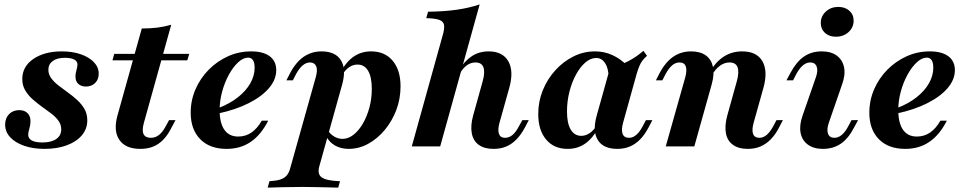

<svg xmlns="http://www.w3.org/2000/svg" viewBox="-20 -661 4371 867"><path d="M181.5 11.3Q129 11.3 88.7 -2.8Q48.4 -16.9 25.8 -41.5Q3.2 -66.1 3.2 -98.4Q3.2 -127.4 21 -145.6Q38.7 -163.7 66.9 -163.7Q90.3 -163.7 104 -150.4Q117.7 -137.1 117.7 -113.7Q117.7 -96.8 112.5 -79.8Q107.3 -62.9 107.3 -51.6Q108.1 -34.7 124.2 -26.2Q140.3 -17.7 171.8 -17.7Q212.1 -17.7 234.3 -33.5Q256.5 -49.2 256.5 -76.6Q256.5 -98.4 244 -115.7Q231.5 -133.1 211.3 -148.4Q191.1 -163.7 168.5 -179.8Q146 -196 126.2 -213.7Q106.5 -231.5 93.5 -253.6Q80.6 -275.8 80.6 -304Q80.6 -360.5 130.6 -394.8Q180.6 -429 258.9 -429Q308.1 -429 345.6 -415.7Q383.1 -402.4 404.4 -379.8Q425.8 -357.3 425.8 -328.2Q425.8 -302.4 409.7 -286.3Q393.5 -270.2 367.7 -270.2Q346.8 -270.2 333.9 -281.9Q321 -293.5 321 -312.9Q320.2 -327.4 325 -343.5Q329.8 -359.7 329.8 -369.4Q329.8 -384.7 314.9 -392.3Q300 -400 272.6 -400Q237.9 -400 218.1 -385.5Q198.4 -371 198.4 -346Q198.4 -325.8 210.9 -308.5Q223.4 -291.1 243.5 -275.4Q263.7 -259.7 286.3 -243.5Q308.9 -227.4 328.6 -209.3Q348.4 -191.1 361.3 -169Q374.2 -146.8 374.2 -117.7Q374.2 -79 349.6 -50Q325 -21 281.5 -4.8Q237.9 11.3 181.5 11.3Z M613.7 11.3Q546.8 11.3 519 -29.4Q491.1 -70.2 510.5 -139.5L620.2 -532.3Q658.1 -532.3 690.3 -536.3Q722.6 -540.3 753.2 -549.2L629.8 -106.5Q620.2 -72.6 628.2 -55.6Q636.3 -38.7 661.3 -38.7Q681.5 -38.7 698 -51.6Q714.5 -64.5 729 -91.9L743.5 -118.5H772.6L749.2 -75Q734.7 -47.6 715.3 -28.2Q696 -8.9 671 1.2Q646 11.3 613.7 11.3ZM487.9 -388.7 496 -417.7H834.7L825.8 -388.7Z M1003.2 11.3Q927.4 11.3 884.3 -32.3Q841.1 -75.8 841.1 -152.4Q841.1 -208.1 862.9 -258.1Q884.7 -308.1 922.6 -346.4Q960.5 -384.7 1009.7 -406.9Q1058.9 -429 1113.7 -429Q1168.5 -429 1198 -406.9Q1227.4 -384.7 1227.4 -344.4Q1227.4 -301.6 1194.8 -263.3Q1162.1 -225 1103.2 -195.2Q1044.4 -165.3 964.5 -148.4L965.3 -172.6Q1017.7 -192.7 1054.4 -221.8Q1091.1 -250.8 1110.5 -285.1Q1129.8 -319.4 1129.8 -354.8Q1129.8 -378.2 1122.2 -389.5Q1114.5 -400.8 1100.8 -400.8Q1078.2 -400.8 1055.2 -379.4Q1032.3 -358.1 1013.3 -323.4Q994.4 -288.7 983.1 -247.2Q971.8 -205.6 971.8 -164.5Q971.8 -105.6 993.1 -75Q1014.5 -44.4 1055.6 -44.4Q1088.7 -44.4 1114.9 -62.1Q1141.1 -79.8 1162.1 -116.1H1191.1Q1158.9 -52.4 1112.5 -20.6Q1066.1 11.3 1003.2 11.3Z M1188.7 186.3 1196.8 157.3Q1225.8 155.6 1244.4 150Q1262.9 144.4 1273.8 132.3Q1284.7 120.2 1290.3 99.2L1405.6 -311.3Q1415.3 -345.2 1407.7 -362.1Q1400 -379 1379.8 -379Q1362.9 -379 1347.2 -366.1Q1331.5 -353.2 1316.9 -326.6L1302.4 -298.4H1273.4L1291.1 -333.1Q1308.1 -364.5 1328.6 -385.5Q1349.2 -406.5 1375 -417.7Q1400.8 -429 1431.5 -429Q1494.4 -429 1519.4 -389.1Q1544.4 -349.2 1525 -279L1421.8 90.3Q1415.3 113.7 1422.2 127.8Q1429 141.9 1451.6 148.8Q1474.2 155.6 1515.3 157.3L1507.3 186.3Q1488.7 185.5 1462.1 185.1Q1435.5 184.7 1405.2 183.9Q1375 183.1 1345.2 183.1Q1299.2 183.1 1256.9 184.3Q1214.5 185.5 1188.7 186.3ZM1554.8 11.3Q1519.4 11.3 1492.7 -4Q1466.1 -19.4 1453.2 -46L1462.1 -70.2Q1472.6 -54 1489.9 -44Q1507.3 -33.9 1526.6 -33.9Q1552.4 -33.9 1576.2 -52.4Q1600 -71 1618.5 -102.8Q1637.1 -134.7 1648 -175Q1658.9 -215.3 1658.9 -259.7Q1658.9 -312.9 1642.3 -341.1Q1625.8 -369.4 1594.4 -369.4Q1574.2 -369.4 1556.9 -357.7Q1539.5 -346 1524.2 -321.8L1515.3 -329Q1539.5 -378.2 1574.6 -403.6Q1609.7 -429 1655.6 -429Q1717.7 -429 1753.2 -386.7Q1788.7 -344.4 1788.7 -271Q1788.7 -215.3 1769.8 -164.9Q1750.8 -114.5 1717.7 -74.6Q1684.7 -34.7 1642.7 -11.7Q1600.8 11.3 1554.8 11.3Z M1839.5 0 1979 -501.6Q1987.9 -531.5 1985.1 -548Q1982.3 -564.5 1963.3 -571.4Q1944.4 -578.2 1904.8 -579L1912.9 -608.1Q1984.7 -608.9 2041.5 -616.9Q2098.4 -625 2146 -641.1L1967.7 0ZM2208.9 11.3Q2166.9 11.3 2141.9 -6.9Q2116.9 -25 2110.5 -58.9Q2104 -92.7 2116.1 -137.9L2159.7 -294.4Q2171 -335.5 2162.9 -357.3Q2154.8 -379 2126.6 -379Q2106.5 -379 2088.7 -366.5Q2071 -354 2056.5 -329L2052.4 -343.5Q2077.4 -385.5 2110.5 -407.3Q2143.5 -429 2186.3 -429Q2250 -429 2275.4 -384.3Q2300.8 -339.5 2279.8 -264.5L2235.5 -106.5Q2226.6 -74.2 2233.1 -56.5Q2239.5 -38.7 2260.5 -38.7Q2279 -38.7 2294.4 -51.6Q2309.7 -64.5 2323.4 -91.1L2338.7 -118.5H2367.7L2350 -84.7Q2333.1 -53.2 2312.5 -31.9Q2291.9 -10.5 2266.5 0.4Q2241.1 11.3 2208.9 11.3Z M2543.5 11.3Q2481.5 11.3 2446 -31Q2410.5 -73.4 2410.5 -146Q2410.5 -202.4 2431 -253.2Q2451.6 -304 2487.5 -343.5Q2523.4 -383.1 2569.4 -406Q2615.3 -429 2666.9 -429Q2708.1 -429 2744.8 -412.5Q2781.5 -396 2813.7 -363.7L2728.2 -312.9Q2727.4 -354 2712.1 -376.6Q2696.8 -399.2 2672.6 -399.2Q2646.8 -399.2 2623.4 -379Q2600 -358.9 2581 -324.2Q2562.1 -289.5 2551.2 -246.4Q2540.3 -203.2 2540.3 -157.3Q2540.3 -104 2557.3 -75.8Q2574.2 -47.6 2604.8 -47.6Q2624.2 -47.6 2641.9 -59.3Q2659.7 -71 2675 -95.2L2683.9 -88.7Q2659.7 -39.5 2624.6 -14.1Q2589.5 11.3 2543.5 11.3ZM2767.7 11.3Q2704.8 11.3 2679.8 -28.2Q2654.8 -67.7 2674.2 -137.9L2733.9 -351.6Q2781.5 -366.1 2817.7 -385.1Q2854 -404 2885.5 -431.5L2901.6 -408.9Q2889.5 -398.4 2881.5 -387.9Q2873.4 -377.4 2867.7 -364.1Q2862.1 -350.8 2855.6 -329.8L2793.5 -106.5Q2784.7 -74.2 2791.5 -56.5Q2798.4 -38.7 2820.2 -38.7Q2832.3 -38.7 2843.1 -44.8Q2854 -50.8 2863.7 -62.5Q2873.4 -74.2 2882.3 -91.1L2896.8 -118.5H2925.8L2907.3 -83.1Q2891.1 -52.4 2870.6 -31.5Q2850 -10.5 2824.6 0.4Q2799.2 11.3 2767.7 11.3Z M3356.5 11.3Q3315.3 11.3 3289.9 -6.9Q3264.5 -25 3258.1 -58.5Q3251.6 -91.9 3263.7 -137.9L3307.3 -294.4Q3318.5 -335.5 3310.5 -357.3Q3302.4 -379 3274.2 -379Q3251.6 -379 3231.5 -364.5Q3211.3 -350 3195.2 -322.6L3186.3 -337.1Q3212.9 -383.1 3249.2 -406Q3285.5 -429 3331.5 -429Q3396.8 -429 3422.6 -384.7Q3448.4 -340.3 3427.4 -264.5L3383.1 -106.5Q3374.2 -74.2 3380.6 -56.5Q3387.1 -38.7 3408.9 -38.7Q3426.6 -38.7 3441.9 -51.6Q3457.3 -64.5 3471.8 -91.1L3486.3 -118.5H3515.3L3497.6 -84.7Q3481.5 -53.2 3460.5 -31.9Q3439.5 -10.5 3414.1 0.4Q3388.7 11.3 3356.5 11.3ZM2986.3 0 3074.2 -311.3Q3083.1 -343.5 3076.6 -361.3Q3070.2 -379 3048.4 -379Q3030.6 -379 3015.3 -366.1Q3000 -353.2 2985.5 -326.6L2971 -298.4H2941.9L2959.7 -333.1Q2976.6 -364.5 2997.2 -385.5Q3017.7 -406.5 3043.5 -417.7Q3069.4 -429 3100 -429Q3142.7 -429 3167.7 -410.5Q3192.7 -391.9 3199.6 -358.5Q3206.5 -325 3193.5 -279L3115.3 0Z M3696 11.3Q3654 11.3 3627.8 -8.1Q3601.6 -27.4 3595.2 -61.3Q3588.7 -95.2 3604 -138.7L3663.7 -310.5Q3675 -341.9 3667.7 -360.5Q3660.5 -379 3638.7 -379Q3621.8 -379 3606 -366.1Q3590.3 -353.2 3575.8 -326.6L3561.3 -298.4H3531.5L3550 -333.1Q3576.6 -382.3 3610.5 -405.6Q3644.4 -429 3690.3 -429Q3733.1 -429 3758.9 -409.7Q3784.7 -390.3 3791.5 -356.9Q3798.4 -323.4 3782.3 -279L3722.6 -106.5Q3712.1 -75.8 3719 -57.3Q3725.8 -38.7 3747.6 -38.7Q3783.1 -38.7 3810.5 -91.1L3825 -118.5H3854.8L3836.3 -84.7Q3810.5 -34.7 3776.2 -11.7Q3741.9 11.3 3696 11.3ZM3754.8 -495.2Q3724.2 -495.2 3705.2 -512.5Q3686.3 -529.8 3686.3 -557.3Q3686.3 -587.9 3709.3 -608.9Q3732.3 -629.8 3765.3 -629.8Q3796 -629.8 3815.3 -612.5Q3834.7 -595.2 3834.7 -567.7Q3834.7 -537.1 3811.7 -516.1Q3788.7 -495.2 3754.8 -495.2Z M4067.7 11.3Q3991.9 11.3 3948.8 -32.3Q3905.6 -75.8 3905.6 -152.4Q3905.6 -208.1 3927.4 -258.1Q3949.2 -308.1 3987.1 -346.4Q4025 -384.7 4074.2 -406.9Q4123.4 -429 4178.2 -429Q4233.1 -429 4262.5 -406.9Q4291.9 -384.7 4291.9 -344.4Q4291.9 -301.6 4259.3 -263.3Q4226.6 -225 4167.7 -195.2Q4108.9 -165.3 4029 -148.4L4029.8 -172.6Q4082.3 -192.7 4119 -221.8Q4155.6 -250.8 4175 -285.1Q4194.4 -319.4 4194.4 -354.8Q4194.4 -378.2 4186.7 -389.5Q4179 -400.8 4165.3 -400.8Q4142.7 -400.8 4119.8 -379.4Q4096.8 -358.1 4077.8 -323.4Q4058.9 -288.7 4047.6 -247.2Q4036.3 -205.6 4036.3 -164.5Q4036.3 -105.6 4057.7 -75Q4079 -44.4 4120.2 -44.4Q4153.2 -44.4 4179.4 -62.1Q4205.6 -79.8 4226.6 -116.1H4255.6Q4223.4 -52.4 4177 -20.6Q4130.6 11.3 4067.7 11.3Z"/></svg>

Font: Playfair 5pt SemiExpanded Light ExtraBold
Style: Italic
Weight: 800
Italic angle: -15.6°
Version: Version 2.001;gftools[0.9.30]